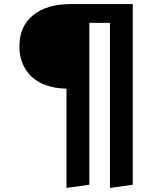

<svg xmlns="http://www.w3.org/2000/svg" viewBox="-20 -711 803 950"><path d="M637 -691V203L524 219V-598H422V203L309 219V-272Q194 -276 135 -333Q76 -390 76 -482Q76 -581 144 -636Q212 -691 332 -691Z"/></svg>

Font: Fira Sans Medium
Style: Regular
Weight: 500
Designer: bBox Type GmbH & Carrois Corporate GbR & Edenspiekermann AG
Foundry: bBox Type GmbH & Carrois Corporate GbR & Edenspiekermann AG
Version: Version 4.301